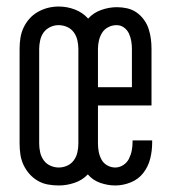

<svg xmlns="http://www.w3.org/2000/svg" viewBox="-20 -560 540 588"><path d="M160 8Q143 8 126.5 5Q110 2 95.5 -6.5Q81 -15 70 -27.5Q59 -40 52 -55Q45 -70 42.5 -86.5Q40 -103 40 -120V-410Q40 -427 42.5 -443.5Q45 -460 52 -475Q59 -490 70 -502.5Q81 -515 96 -523.5Q111 -532 127 -536Q143 -540 160 -540Q185 -540 209 -531Q233 -522 250 -503Q266 -521 290 -529.5Q314 -538 338 -538Q354 -538 369.5 -534.5Q385 -531 398 -522Q411 -513 420.5 -500Q430 -487 435 -472Q440 -457 442 -441.5Q444 -426 444 -410V-237H280V-120Q280 -107 282.5 -94.5Q285 -82 291 -71Q297 -60 308.5 -53.5Q320 -47 333 -47Q346 -47 357.5 -54.5Q369 -62 375 -74Q381 -86 383.5 -99Q386 -112 386 -126Q386 -127 386 -128Q386 -129 386 -130H446Q446 -128 446 -126Q446 -124 446 -123Q446 -98 440 -74Q434 -50 419 -30.5Q404 -11 380.5 -1.5Q357 8 333 8Q310 8 287 0Q264 -8 249 -26Q249 -26 249 -26Q249 -26 249 -26Q232 -8 208 0Q184 8 160 8ZM280 -293H384V-410Q384 -422 382 -434Q380 -446 375 -457Q370 -468 360 -475.5Q350 -483 337 -483Q324 -483 312 -477Q300 -471 293 -460Q286 -449 283 -436Q280 -423 280 -410ZM160 -47Q173 -47 185.5 -52.5Q198 -58 206 -69Q214 -80 217 -93.5Q220 -107 220 -120V-410Q220 -423 217 -436.5Q214 -450 206 -461Q198 -472 185.5 -477.5Q173 -483 159 -483Q146 -483 133.5 -477Q121 -471 113.5 -460.5Q106 -450 103 -436.5Q100 -423 100 -410V-120Q100 -107 103 -93.5Q106 -80 114 -69Q122 -58 134.5 -52.5Q147 -47 160 -47Z"/></svg>

Font: Iosevka Slab Light
Style: Regular
Weight: 300
Monospace: yes
Designer: Belleve Invis
Foundry: Belleve Invis
Version: Version 11.1.0; ttfautohint (v1.8.3)